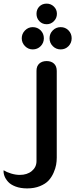

<svg xmlns="http://www.w3.org/2000/svg" viewBox="-64 -820 419 1069"><path d="M195.8 -799.8Q219.2 -799.8 236.1 -783.4Q252.9 -767.1 252.9 -743.2Q252.9 -719.2 236.1 -702.1Q219.2 -685.1 195.8 -685.1Q171.4 -685.1 155.3 -701.9Q139.2 -718.8 139.2 -743.2Q139.2 -767.6 155 -783.7Q170.9 -799.8 195.8 -799.8ZM118.2 -668.9Q144.5 -668.9 162.4 -650.9Q180.2 -632.8 180.2 -606.9Q180.2 -581.1 162.4 -563Q144.5 -544.9 118.2 -544.9Q93.3 -544.9 75.2 -563.2Q57.1 -581.5 57.1 -606.9Q57.1 -632.3 75.2 -650.6Q93.3 -668.9 118.2 -668.9ZM230 -650.9Q248 -668.9 273.9 -668.9Q299.8 -668.9 317.4 -650.9Q335 -632.8 335 -606.9Q335 -581.1 317.4 -563Q299.8 -544.9 273.9 -544.9Q248 -544.9 230 -563Q211.9 -581.1 211.9 -606.9Q211.9 -632.8 230 -650.9ZM86.9 229Q50.3 229 22.7 218.5Q-4.9 208 -19 192.1Q-33.2 176.3 -39.3 159.7Q-45.4 143.1 -43.9 127.9Q-26.9 138.7 -2 146.2Q22.9 153.8 45.9 153.8Q87.4 153.8 113.3 132.1Q139.2 110.4 139.2 77.1V-425.8Q139.2 -452.1 154.8 -466.1Q170.4 -480 195.8 -480Q221.2 -480 236.6 -465.8Q252 -451.7 252 -424.8V58.1Q252 77.6 248.5 97.4Q245.1 117.2 234.4 141.8Q223.6 166.5 206.5 185.1Q189.5 203.6 158.4 216.3Q127.4 229 86.9 229Z"/></svg>

Font: El Messiri SemiBold
Style: Regular
Weight: 600
Designer: Mohamed Gaber
Foundry: Kief Type Foundry
Version: Version 2.007;PS 002.007;hotconv 1.0.88;makeotf.lib2.5.64775